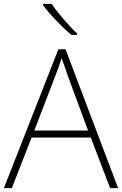

<svg xmlns="http://www.w3.org/2000/svg" viewBox="-20 -970 630 990"><path d="M247 -950H202V-943C234 -899 297 -833 348 -790H377V-798C335 -837 274 -907 247 -950ZM548 0H589L318 -716H281L0 0H41L143 -261H448ZM330 -578 434 -297H157L265 -578C275 -604 288 -638 298 -670C310 -636 323 -600 330 -578Z"/></svg>

Font: Noto Sans Tamil ExtraLight
Style: Regular
Weight: 200
Designer: Jelle Bosma - Monotype Design Team
Foundry: Monotype Imaging Inc.
Version: Version 2.004